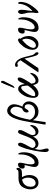

<svg xmlns="http://www.w3.org/2000/svg" viewBox="1501 -2332 1061 4103"><g transform="rotate(-90 2031.5 -280.5)"><path d="M177 11Q115 11 76 -37Q37 -85 37 -163Q37 -195 43.5 -225Q50 -255 61 -281Q78 -322 103.5 -352Q129 -382 172 -399Q215 -416 283 -416H394Q418 -416 432 -421Q446 -426 450 -436Q455 -446 461 -453Q467 -460 474 -460Q495 -460 495 -422Q495 -382 464 -361.5Q433 -341 371 -341H284Q224 -341 181 -317Q138 -293 115 -251Q92 -209 92 -155Q92 -106 114 -78Q136 -50 170 -50Q205 -50 231.5 -71Q258 -92 272.5 -128.5Q287 -165 287 -212Q287 -256 272 -293Q257 -330 224 -364H277Q306 -336 324.5 -285.5Q343 -235 343 -179Q343 -126 324 -82.5Q305 -39 268 -14Q231 11 177 11Z M597 13Q563 13 539 -9Q515 -31 515 -75Q515 -97 520.5 -125.5Q526 -154 533 -182Q545 -227 550 -255.5Q555 -284 556 -304L578 -299Q563 -292 549.5 -287.5Q536 -283 521 -283Q502 -283 491 -296.5Q480 -310 480 -333Q480 -368 503.5 -396.5Q527 -425 568 -425Q588 -425 597 -415Q606 -405 606 -383Q606 -365 601.5 -337.5Q597 -310 588 -276Q582 -252 576 -219.5Q570 -187 570 -153Q570 -110 581.5 -90Q593 -70 613 -70Q646 -70 676 -95Q706 -120 730 -161Q754 -202 768 -252Q782 -302 782 -353Q782 -390 783.5 -406.5Q785 -423 789 -423Q806 -423 817.5 -387.5Q829 -352 829 -298Q829 -248 816.5 -193.5Q804 -139 776 -92Q748 -45 704 -16Q660 13 597 13Z M874 230Q855 230 844.5 208Q834 186 834 148Q834 114 840.5 61Q847 8 860 -61Q871 -117 882 -165.5Q893 -214 907.5 -261Q922 -308 943 -359Q957 -393 968 -409Q979 -425 997 -425Q1015 -425 1024 -415Q1033 -405 1033 -380Q1033 -370 1031 -360Q1029 -350 1025 -336Q1013 -302 993 -265Q973 -228 952.5 -191.5Q932 -155 920 -121Q925 -84 947.5 -68Q970 -52 989 -52Q1036 -52 1069.5 -78Q1103 -104 1131.5 -161Q1160 -218 1193 -311Q1212 -364 1223.5 -388Q1235 -412 1245 -418.5Q1255 -425 1267 -425Q1287 -425 1295.5 -414Q1304 -403 1304 -380Q1304 -367 1299 -349.5Q1294 -332 1279 -301Q1264 -270 1233 -215Q1217 -184 1206.5 -159Q1196 -134 1196 -114Q1196 -86 1209 -68.5Q1222 -51 1244 -51Q1287 -51 1325 -80.5Q1363 -110 1391 -156Q1398 -166 1403 -166Q1411 -166 1411 -142Q1411 -120 1402.5 -93.5Q1394 -67 1376.5 -43.5Q1359 -20 1333 -4.5Q1307 11 1271 11Q1241 11 1218 -5.5Q1195 -22 1182 -47.5Q1169 -73 1168 -98L1161 -99Q1130 -38 1092 -13.5Q1054 11 1010 11Q976 11 950 -5Q924 -21 901 -67Q890 -30 886 -5Q882 20 882 38Q882 66 887 88Q892 110 896 122Q902 141 906 160Q910 179 910 191Q910 213 899 221.5Q888 230 874 230Z M1475 158Q1475 163 1461 164.5Q1447 166 1433.5 163.5Q1420 161 1420 154Q1444 -6 1464.5 -124.5Q1485 -243 1503 -324Q1539 -494 1593 -576Q1647 -658 1717 -658Q1752 -658 1783.5 -639.5Q1815 -621 1835 -588.5Q1855 -556 1855 -513Q1855 -475 1840.5 -424.5Q1826 -374 1800 -325L1758 -329Q1779 -363 1791 -400Q1803 -437 1803 -471Q1803 -503 1790.5 -529.5Q1778 -556 1757.5 -572Q1737 -588 1712 -588Q1683 -588 1657 -558Q1631 -528 1610 -479.5Q1589 -431 1572 -374Q1555 -317 1543 -263Q1531 -209 1524 -168Q1517 -126 1509.5 -77.5Q1502 -29 1495 17Q1488 63 1482.5 100.5Q1477 138 1475 158ZM1696 11Q1639 11 1601 -12Q1563 -35 1538 -71.5Q1513 -108 1494 -147L1506 -212Q1513 -193 1525 -167.5Q1537 -142 1557.5 -118Q1578 -94 1611 -78.5Q1644 -63 1693 -63Q1769 -63 1812 -103.5Q1855 -144 1855 -207Q1855 -244 1840 -264Q1825 -284 1793 -284Q1783 -284 1774 -281Q1749 -238 1733.5 -219Q1718 -200 1704 -200Q1692 -200 1685.5 -212Q1679 -224 1679 -242Q1679 -268 1693 -289Q1707 -310 1729.5 -323Q1752 -336 1779 -336Q1799 -336 1822.5 -327.5Q1846 -319 1867 -302Q1888 -285 1902 -258Q1916 -231 1916 -193Q1916 -143 1888.5 -96Q1861 -49 1811.5 -19Q1762 11 1696 11Z M2086 11Q2061 11 2039.5 2Q2018 -7 2005 -32.5Q1992 -58 1992 -107Q1992 -139 1998 -171.5Q2004 -204 2013 -232Q2024 -265 2042.5 -298.5Q2061 -332 2084 -360.5Q2107 -389 2132 -406Q2157 -423 2180 -423Q2227 -423 2253 -389Q2279 -355 2286 -295Q2289 -278 2290 -247Q2291 -216 2292.5 -183.5Q2294 -151 2297 -128Q2304 -82 2319 -66.5Q2334 -51 2359 -51Q2382 -51 2407 -64.5Q2432 -78 2456.5 -101Q2481 -124 2502 -154Q2507 -161 2510.5 -163.5Q2514 -166 2516 -166Q2523 -166 2523 -147Q2523 -123 2511.5 -95.5Q2500 -68 2479 -43.5Q2458 -19 2429 -4Q2400 11 2365 11Q2318 11 2297.5 -20Q2277 -51 2269 -90Q2268 -94 2267.5 -97.5Q2267 -101 2266.5 -105.5Q2266 -110 2266 -116Q2258 -204 2253 -253Q2248 -302 2243 -324.5Q2238 -347 2230.5 -352.5Q2223 -358 2211 -358Q2191 -358 2166.5 -337.5Q2142 -317 2117.5 -284.5Q2093 -252 2073 -215Q2053 -178 2041 -144Q2029 -110 2029 -87Q2029 -71 2036.5 -64.5Q2044 -58 2063 -58Q2104 -58 2149 -93.5Q2194 -129 2237 -191.5Q2280 -254 2312 -335Q2320 -356 2332.5 -379Q2345 -402 2361.5 -417.5Q2378 -433 2397 -433Q2427 -433 2427 -395Q2427 -376 2418.5 -352Q2410 -328 2390 -292Q2360 -237 2324.5 -183.5Q2289 -130 2250.5 -86Q2212 -42 2170.5 -15.5Q2129 11 2086 11ZM2210 -502Q2208 -502 2206.5 -503.5Q2205 -505 2205 -509Q2205 -511 2205.5 -513.5Q2206 -516 2207 -519L2303 -753Q2317 -791 2332 -791Q2343 -791 2350 -777.5Q2357 -764 2357 -752Q2357 -746 2351 -731Q2345 -716 2328 -684L2271 -571Q2237 -502 2210 -502Z M2581 12Q2538 12 2538 4L2803 -384V-357Q2763 -441 2719 -441Q2711 -441 2703 -435Q2699 -432 2693.5 -430.5Q2688 -429 2681 -429Q2669 -429 2661.5 -438Q2654 -447 2654 -460Q2654 -474 2665.5 -482Q2677 -490 2697 -490Q2726 -490 2757.5 -470Q2789 -450 2817.5 -405Q2846 -360 2864 -286L2900 -142Q2906 -115 2916.5 -97Q2927 -79 2940 -68Q2955 -55 2961 -45Q2967 -35 2967 -23Q2967 -8 2961 1.5Q2955 11 2944 11Q2929 11 2916 -5Q2903 -21 2892 -48.5Q2881 -76 2873 -110L2824 -310L2840 -304L2629 5Q2627 8 2615 10Q2603 12 2581 12Z M3141 11Q3083 11 3051 -22.5Q3019 -56 3019 -118Q3019 -155 3029 -189Q3039 -223 3052 -251Q3068 -284 3091 -315Q3114 -346 3139 -371Q3164 -396 3187.5 -410.5Q3211 -425 3228 -425Q3244 -425 3253 -416Q3262 -407 3262 -391Q3262 -375 3249.5 -359Q3237 -343 3205 -316Q3163 -282 3130.5 -242Q3098 -202 3079 -164Q3060 -126 3060 -98Q3060 -73 3074 -59Q3088 -45 3110 -45Q3149 -45 3182 -74Q3215 -103 3235 -149.5Q3255 -196 3255 -247Q3255 -281 3247 -304.5Q3239 -328 3225 -344L3252 -375Q3313 -303 3313 -201Q3313 -138 3287.5 -90.5Q3262 -43 3223 -16Q3184 11 3141 11Z M3482 13Q3448 13 3424 -9Q3400 -31 3400 -75Q3400 -97 3405.5 -125.5Q3411 -154 3418 -182Q3430 -227 3435 -255.5Q3440 -284 3441 -304L3463 -299Q3448 -292 3434.5 -287.5Q3421 -283 3406 -283Q3387 -283 3376 -296.5Q3365 -310 3365 -333Q3365 -368 3388.5 -396.5Q3412 -425 3453 -425Q3473 -425 3482 -415Q3491 -405 3491 -383Q3491 -365 3486.5 -337.5Q3482 -310 3473 -276Q3467 -252 3461 -219.5Q3455 -187 3455 -153Q3455 -110 3466.5 -90Q3478 -70 3498 -70Q3531 -70 3561 -95Q3591 -120 3615 -161Q3639 -202 3653 -252Q3667 -302 3667 -353Q3667 -390 3668.5 -406.5Q3670 -423 3674 -423Q3691 -423 3702.5 -387.5Q3714 -352 3714 -298Q3714 -248 3701.5 -193.5Q3689 -139 3661 -92Q3633 -45 3589 -16Q3545 13 3482 13Z M3822 10Q3804 10 3804 -17Q3804 -26 3805 -38Q3806 -50 3809 -72Q3811 -82 3812 -96.5Q3813 -111 3813.5 -127Q3814 -143 3814 -155Q3814 -195 3810.5 -214Q3807 -233 3806 -237Q3800 -260 3795 -281.5Q3790 -303 3787 -320.5Q3784 -338 3784 -349Q3784 -384 3800 -405Q3816 -426 3832 -426Q3849 -426 3861.5 -409Q3874 -392 3874 -351Q3874 -337 3872.5 -319Q3871 -301 3869 -280Q3867 -259 3863 -236Q3858 -202 3855 -179.5Q3852 -157 3850 -145Q3848 -133 3847 -128L3854 -124Q3893 -156 3927.5 -200Q3962 -244 3982 -302Q3990 -325 3995.5 -349.5Q4001 -374 4001 -391Q4001 -424 4013 -424Q4042 -424 4042 -367Q4042 -337 4034 -299Q4026 -261 4011 -223Q4001 -198 3982 -167Q3963 -136 3940 -105Q3917 -74 3894 -48Q3871 -22 3852 -6Q3833 10 3822 10Z"/></g></svg>

Font: Junicode VF
Style: Italic
Weight: 400
Italic angle: -11°
Designer: Peter S. Baker
Version: Version 2.209